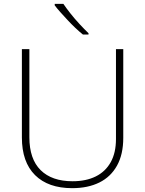

<svg xmlns="http://www.w3.org/2000/svg" viewBox="-20 -970 756 1000"><path d="M622 -252Q622 -166 589.5 -107.5Q557 -49 497.5 -19.5Q438 10 356 10Q231 10 162.5 -58Q94 -126 94 -254V-714H133V-255Q133 -142 191.5 -84Q250 -26 358 -26Q428 -26 478.5 -51Q529 -76 556.5 -125Q584 -174 584 -246V-714H622ZM310 -950Q324 -929 346.5 -900.5Q369 -872 394.5 -844.5Q420 -817 441 -797V-790H412Q392 -806 371.5 -825.5Q351 -845 331.5 -866Q312 -887 294.5 -906.5Q277 -926 265 -942V-950Z"/></svg>

Font: Noto Sans Khmer ExtraLight
Style: Regular
Weight: 250
Version: Version 2.003